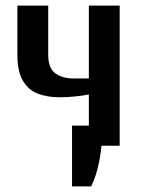

<svg xmlns="http://www.w3.org/2000/svg" viewBox="-20 -520 512 685"><path d="M305 145H237V-72H407V0H342Q338 42 328.5 80Q319 118 305 145ZM297 0V-183Q278 -179 249 -176Q220 -173 192 -173Q150 -173 116 -185.5Q82 -198 62 -231.5Q42 -265 42 -325V-500H152V-325Q152 -276 178 -258Q204 -240 242 -240H297V-500H407V0Z"/></svg>

Font: Cuprum SemiBold
Style: Regular
Weight: 600
Designer: Jovanny Lemonad
Foundry: Jovanny Lemonad
Version: Version 3.000